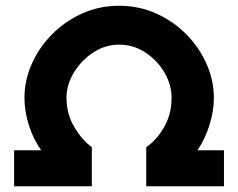

<svg xmlns="http://www.w3.org/2000/svg" viewBox="-20 -646 827 667"><path d="M29 1V-124H123Q96 -162 80.5 -210.5Q65 -259 65 -306Q65 -366 90 -423Q115 -480 160 -526Q205 -572 265 -599Q325 -626 394 -626Q463 -626 523 -599Q583 -572 628 -526Q673 -480 698 -423Q723 -366 723 -306Q723 -260 707.5 -211Q692 -162 666 -124H758V1H488V-135Q522 -157 549 -202.5Q576 -248 576 -306Q576 -352 551 -394.5Q526 -437 484.5 -464Q443 -491 394 -491Q346 -491 304.5 -464Q263 -437 237 -394.5Q211 -352 211 -306Q211 -250 238.5 -204Q266 -158 299 -135V1Z"/></svg>

Font: Lil Grotesk Black
Style: Regular
Weight: 900
Designer: Bastien Sozeau
Foundry: NBR — Bastien Sozeau
Version: Version 3.003; ttfautohint (v1.8.4.7-5d5b);gftools[0.9.33]